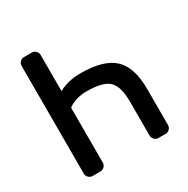

<svg xmlns="http://www.w3.org/2000/svg" viewBox="-165 -900 1001 1024"><g transform="rotate(-30 335.0 -388.0)"><path d="M199.2 -500Q199.2 -496.1 203.1 -498Q256.8 -528.3 334 -528.3Q476.6 -528.3 538.6 -469.7Q600.6 -411.1 600.6 -278.3V-56.6Q600.6 -42 590.3 -31.7Q580.1 -21.5 566.4 -21.5H521.5Q507.8 -21.5 497.6 -31.7Q487.3 -42 487.3 -56.6V-265.6Q487.3 -359.4 450.7 -394Q414.1 -428.7 313.5 -428.7Q250 -428.7 203.1 -397.5Q199.2 -395.5 199.2 -390.6V-56.6Q199.2 -42 189 -31.7Q178.7 -21.5 164.1 -21.5H117.2Q102.5 -21.5 92.3 -31.7Q82 -42 82 -56.6V-718.8Q82 -733.4 92.3 -743.7Q102.5 -753.9 117.2 -753.9H164.1Q178.7 -753.9 189 -743.7Q199.2 -733.4 199.2 -718.8Z"/></g></svg>

Font: Gen Jyuu GothicL Medium
Style: Regular
Weight: 500
Designer: [Source Han Sans]
Ryoko NISHIZUKA  (kana & ideographs); Paul D. Hunt (Latin, Greek & Cyrillic); Wenlong ZHANG  (bopomofo
Version: Version 1.002.20150607